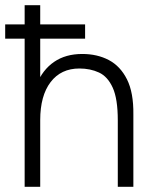

<svg xmlns="http://www.w3.org/2000/svg" viewBox="-20 -720 594 740"><path d="M0 -571V-626H308V-571ZM75 0V-700H135V0ZM434 0V-256H494V0ZM434 -256Q434 -339 414.5 -382Q395 -425 361.5 -440.5Q328 -456 286 -456Q215 -456 175 -403.5Q135 -351 135 -257H98Q98 -337 121 -394Q144 -451 188.5 -481.5Q233 -512 297 -512Q355 -512 399.5 -488.5Q444 -465 469.5 -414Q495 -363 494 -279V-256Z"/></svg>

Font: Figtree Light Light
Style: Regular
Weight: 300
Version: Version 2.001;gftools[0.9.30]